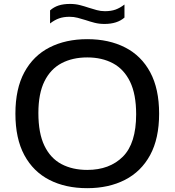

<svg xmlns="http://www.w3.org/2000/svg" viewBox="-20 -949 889 978"><path d="M424.5 9.5Q314 9.5 231.8 -32.5Q149.5 -74.5 104 -158.8Q58.5 -243 58.5 -370Q58.5 -497 104.2 -581.2Q150 -665.5 232.5 -707.5Q315 -749.5 424.5 -749.5Q535 -749.5 617.5 -707.2Q700 -665 745.2 -580.8Q790.5 -496.5 790.5 -370Q790.5 -243.5 744.8 -159.2Q699 -75 616.5 -32.8Q534 9.5 424.5 9.5ZM424.5 -83.5Q538 -83.5 605.8 -151Q673.5 -218.5 673.5 -367Q673.5 -469 642.5 -532.8Q611.5 -596.5 555.5 -626.5Q499.5 -656.5 424.5 -656.5Q349.5 -656.5 293.5 -627Q237.5 -597.5 206.5 -535Q175.5 -472.5 175.5 -373Q175.5 -270.5 206.2 -206.8Q237 -143 293 -113.2Q349 -83.5 424.5 -83.5ZM512 -827Q485 -827 461.8 -833Q438.5 -839 416.5 -846.5Q396 -853 376 -858.2Q356 -863.5 334.5 -863.5Q303.5 -863.5 280.5 -855.2Q257.5 -847 235 -829.5V-896Q254 -913 278.5 -921Q303 -929 337 -929Q364 -929 387.2 -923Q410.5 -917 432.5 -909.5Q453 -903 473 -897.5Q493 -892 514.5 -892Q545.5 -892 568.5 -900.2Q591.5 -908.5 614 -926V-859.5Q577 -827 512 -827Z"/></svg>

Font: Encode Sans Expanded Expanded Medium
Style: Regular
Weight: 500
Width: 7
Designer: Multiple Designers
Foundry: Impallari Type
Version: Version 3.000; ttfautohint (v1.8.3) -l 8 -r 50 -G 200 -x 14 